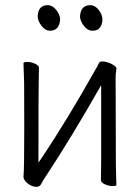

<svg xmlns="http://www.w3.org/2000/svg" viewBox="-20 -716 540 744"><path d="M121 8Q104 8 87.5 -5Q71 -18 71 -31Q74 -61 74 -217.5Q74 -374 73.5 -395Q73 -416 72 -438.5Q71 -461 71 -471Q71 -476 86 -476Q101 -476 116 -469Q131 -462 131 -453L130 -394Q129 -375 129 -102V-86L138 -99Q240 -250 353 -452Q356 -455 363 -471Q366 -478 376.5 -478Q387 -478 400 -473.5Q413 -469 422 -462.5Q431 -456 431 -452Q431 -443 429.5 -436.5Q428 -430 428 -415L429 -79Q429 -59 430 -35Q431 -11 431 1Q431 5 416 5Q401 5 386 -2Q371 -9 371 -18Q371 -43 372 -81V-386Q255 -180 155 -29Q146 -16 139 -2Q133 8 121 8ZM174 -597Q155 -597 140.5 -616.5Q126 -636 126 -653Q128 -696 165 -696Q183 -696 198 -677.5Q213 -659 213 -639Q209 -597 174 -597ZM339 -597Q319 -597 304.5 -616.5Q290 -636 290 -653Q293 -696 330 -696Q348 -696 362.5 -677.5Q377 -659 377 -639Q374 -597 339 -597Z"/></svg>

Font: Moon Stars Kai T HW Light
Style: Regular
Weight: 300
Designer: GuiWonder
Version: Version 1.101